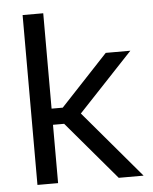

<svg xmlns="http://www.w3.org/2000/svg" viewBox="-50 -704 593 746"><g transform="rotate(-5 247.0 -331.0)"><path d="M383 0 190 -227.5H138.5V-290.5H190L375 -488H471L249.5 -252.5V-272L480 0ZM66 0V-662.5H146.5V0Z"/></g></svg>

Font: Anek Gurmukhi Medium
Style: Regular
Weight: 400
Version: Version 1.003